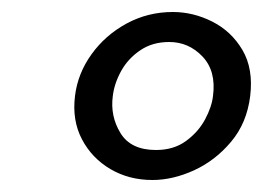

<svg xmlns="http://www.w3.org/2000/svg" viewBox="-20 -783 438 320"><path d="M234 -483Q195 -483 164 -501.2Q133 -519.5 116.5 -551Q100 -582.5 105 -623Q109.5 -660.5 132.5 -692.5Q155.5 -724.5 191 -743.8Q226.5 -763 268 -763Q302 -763 333.8 -747Q365.5 -731 384 -699.8Q402.5 -668.5 397 -623Q391.5 -578 365.2 -546.8Q339 -515.5 303.5 -499.2Q268 -483 234 -483ZM240 -533Q269.5 -533 290 -548Q310.5 -563 321.8 -584Q333 -605 335 -623Q340.5 -664.5 317.5 -688.8Q294.5 -713 262 -713Q234 -713 213.8 -699.2Q193.5 -685.5 182 -664.8Q170.5 -644 168 -623Q163.5 -589.5 180.8 -561.2Q198 -533 240 -533Z"/></svg>

Font: Expletus Sans
Style: Italic
Weight: 400
Italic angle: -7°
Designer: Jasper de Waard
Foundry: Designtown
Version: Version 7.500